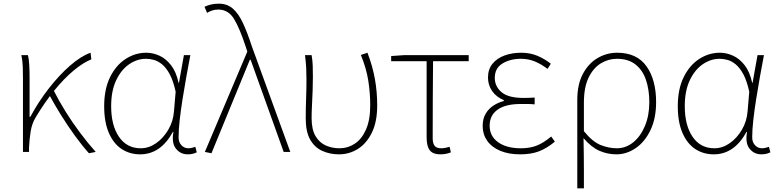

<svg xmlns="http://www.w3.org/2000/svg" viewBox="-20 -827 4237 1045"><path d="M105 0V-396Q105 -428 104 -462Q103 -496 96 -527H132Q137 -509 139 -475.5Q141 -442 141 -409V-191H145Q189 -273 245.5 -345.5Q302 -418 361.5 -470Q421 -522 473 -540L477 -504Q432 -486 380 -442.5Q328 -399 275.5 -334.5Q223 -270 174 -188Q154 -155 147 -112.5Q140 -70 138 -24V0ZM464 7Q428 -33 388 -88Q348 -143 311 -202.5Q274 -262 247 -313L273 -333Q299 -281 335.5 -222Q372 -163 415 -105.5Q458 -48 501 0Z M743 13Q686 13 642 -16Q598 -45 572.5 -103.5Q547 -162 547 -249Q547 -342 579 -407Q611 -472 663.5 -506Q716 -540 776 -540Q812 -540 847.5 -524Q883 -508 911 -472Q939 -436 952 -376H954L981 -527H1016Q1005 -470 994 -408.5Q983 -347 973.5 -287Q964 -227 958 -173.5Q952 -120 952 -79Q952 -53 967.5 -36.5Q983 -20 1005 -20Q1015 -20 1025.5 -22.5Q1036 -25 1043 -28L1051 2Q1043 6 1031 9.5Q1019 13 1002 13Q962 13 937.5 -18Q913 -49 924 -109H921Q854 13 743 13ZM746 -20Q790 -20 829.5 -47.5Q869 -75 896 -121Q923 -167 927 -222L936 -328Q923 -387 904 -422.5Q885 -458 862.5 -476.5Q840 -495 817.5 -501Q795 -507 775 -507Q726 -507 682.5 -477Q639 -447 612 -389.5Q585 -332 585 -249Q585 -145 627.5 -82.5Q670 -20 746 -20Z M1131 7 1095 0 1326 -546 1317 -574Q1285 -672 1254 -723.5Q1223 -775 1168 -775Q1149 -775 1133.5 -769.5Q1118 -764 1107 -757L1093 -790Q1107 -797 1126.5 -802Q1146 -807 1171 -807Q1217 -807 1248 -779.5Q1279 -752 1303 -700Q1327 -648 1351 -574L1560 0H1524L1344 -502H1340Z M1825 13Q1775 13 1733.5 -6Q1692 -25 1668 -67.5Q1644 -110 1644 -183Q1644 -236 1646 -289.5Q1648 -343 1648 -396Q1648 -428 1646.5 -457.5Q1645 -487 1640 -527H1676Q1681 -499 1682 -470.5Q1683 -442 1683 -409Q1683 -374 1681.5 -333Q1680 -292 1678 -253.5Q1676 -215 1676 -184Q1676 -122 1697.5 -86Q1719 -50 1753.5 -35Q1788 -20 1827 -20Q1873 -20 1911 -45Q1949 -70 1972 -122Q1995 -174 1995 -254Q1995 -321 1984.5 -388Q1974 -455 1944 -528L1980 -540Q2008 -467 2020.5 -397Q2033 -327 2033 -253Q2033 -164 2004 -105Q1975 -46 1928 -16.5Q1881 13 1825 13Z M2378 13Q2350 13 2333.5 3.5Q2317 -6 2309.5 -27Q2302 -48 2302 -81V-494H2109V-522L2181 -527H2531V-494H2337Q2336 -388 2335.5 -284Q2335 -180 2335 -75Q2335 -47 2345.5 -33.5Q2356 -20 2381 -20Q2393 -20 2405 -22.5Q2417 -25 2427 -28L2434 2Q2426 6 2410.5 9.5Q2395 13 2378 13Z M2811 13Q2748 13 2702 -6.5Q2656 -26 2631.5 -61Q2607 -96 2607 -141Q2607 -181 2623.5 -208.5Q2640 -236 2666.5 -253Q2693 -270 2722 -277V-282Q2681 -299 2658.5 -331.5Q2636 -364 2636 -405Q2636 -450 2660.5 -480Q2685 -510 2726 -525Q2767 -540 2817 -540Q2865 -540 2904.5 -523.5Q2944 -507 2978 -480L2960 -452Q2926 -478 2891 -492.5Q2856 -507 2815 -507Q2757 -507 2715 -481.5Q2673 -456 2673 -403Q2673 -357 2709.5 -325.5Q2746 -294 2830 -294Q2845 -294 2857.5 -294.5Q2870 -295 2890 -296V-259Q2867 -261 2850 -261Q2833 -261 2814 -261Q2731 -261 2688 -230Q2645 -199 2645 -143Q2645 -86 2691 -53Q2737 -20 2815 -20Q2864 -20 2901 -34.5Q2938 -49 2980 -84L3000 -56Q2955 -19 2912.5 -3Q2870 13 2811 13Z M3122 198V-283Q3122 -368 3152.5 -425Q3183 -482 3232.5 -511Q3282 -540 3339 -540Q3446 -540 3498.5 -466.5Q3551 -393 3551 -271Q3551 -182 3520 -118Q3489 -54 3439.5 -20.5Q3390 13 3335 13Q3286 13 3242 -6.5Q3198 -26 3156 -75Q3157 -22 3157.5 19.5Q3158 61 3158 103Q3158 145 3158 198ZM3337 -20Q3386 -20 3426 -52Q3466 -84 3490 -141Q3514 -198 3514 -271Q3514 -338 3496 -391.5Q3478 -445 3439 -476Q3400 -507 3337 -507Q3291 -507 3250 -482Q3209 -457 3183.5 -404.5Q3158 -352 3158 -268V-113Q3205 -55 3249.5 -37.5Q3294 -20 3337 -20Z M3865 13Q3808 13 3764 -16Q3720 -45 3694.5 -103.5Q3669 -162 3669 -249Q3669 -342 3701 -407Q3733 -472 3785.5 -506Q3838 -540 3898 -540Q3934 -540 3969.5 -524Q4005 -508 4033 -472Q4061 -436 4074 -376H4076L4103 -527H4138Q4127 -470 4116 -408.5Q4105 -347 4095.5 -287Q4086 -227 4080 -173.5Q4074 -120 4074 -79Q4074 -53 4089.5 -36.5Q4105 -20 4127 -20Q4137 -20 4147.5 -22.5Q4158 -25 4165 -28L4173 2Q4165 6 4153 9.5Q4141 13 4124 13Q4084 13 4059.5 -18Q4035 -49 4046 -109H4043Q3976 13 3865 13ZM3868 -20Q3912 -20 3951.5 -47.5Q3991 -75 4018 -121Q4045 -167 4049 -222L4058 -328Q4045 -387 4026 -422.5Q4007 -458 3984.5 -476.5Q3962 -495 3939.5 -501Q3917 -507 3897 -507Q3848 -507 3804.5 -477Q3761 -447 3734 -389.5Q3707 -332 3707 -249Q3707 -145 3749.5 -82.5Q3792 -20 3868 -20Z"/></svg>

Font: Noto Sans HK Thin
Style: Regular
Weight: 100
Designer: Ryoko NISHIZUKA 西塚涼子 (kana, bopomofo & ideographs); Paul D. Hunt (Latin, Greek & Cyrillic); Sandoll Communications 산돌커뮤니
Foundry: Adobe
Version: Version 2.004-H2;hotconv 1.0.118;makeotfexe 2.5.65603